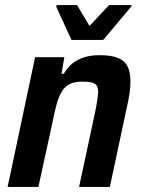

<svg xmlns="http://www.w3.org/2000/svg" viewBox="-20 -735 562 755"><path d="M10 0 118 -510H233L222 -445H231Q245 -470 265.5 -486Q286 -502 312 -510Q338 -518 370 -518Q418 -518 444.5 -507Q471 -496 482 -473Q493 -450 493 -414Q493 -395 489.5 -369.5Q486 -344 479 -314L412 0H291L351 -280Q358 -312 361.5 -335Q365 -358 366 -372Q366 -391 359.5 -399.5Q353 -408 339.5 -411Q326 -414 303 -414Q273 -414 254 -404.5Q235 -395 223 -375Q211 -355 202.5 -324.5Q194 -294 186 -252L131 0ZM261 -578 201 -709 203 -715H283L332 -633L409 -715H498L496 -709L386 -578Z"/></svg>

Font: Saira SemiCondensed SemiBold
Style: Italic
Weight: 600
Width: 4
Italic angle: -12°
Designer: Hector Gatti with collaboration of the Omnibus-Type team
Foundry: Omnibus-Type
Version: Version 1.101